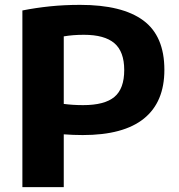

<svg xmlns="http://www.w3.org/2000/svg" viewBox="-20 -769 735 789"><path d="M72 0V-726Q127.5 -737 185.8 -743Q244 -749 309.5 -749Q482 -749 568.8 -685Q655.5 -621 655.5 -482Q655.5 -349.5 571.5 -281.8Q487.5 -214 320 -214Q299.5 -214 280.5 -214.8Q261.5 -215.5 242 -217V0ZM321.5 -337Q410 -337 450.2 -370.8Q490.5 -404.5 490.5 -481Q490.5 -557 450 -591.5Q409.5 -626 325 -626Q279.5 -626 242 -619.5V-342Q279.5 -337 321.5 -337Z"/></svg>

Font: Encode Sans SmExp
Style: Bold
Weight: 700
Width: 6
Designer: Multiple Designers
Foundry: Impallari Type
Version: Version 3.002; ttfautohint (v1.8.3) -l 8 -r 50 -G 200 -x 14 